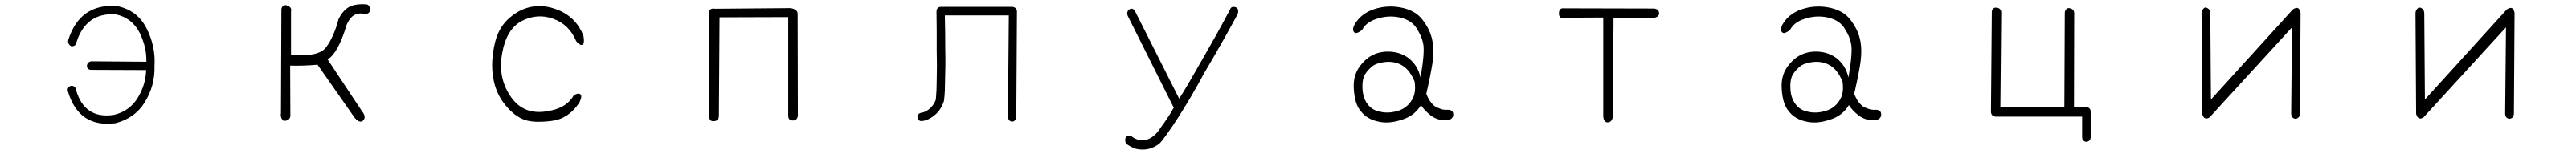

<svg xmlns="http://www.w3.org/2000/svg" viewBox="-20 -570 12040 721"><path d="M525 -542Q621 -523 664 -439Q708 -354 702 -261Q705 -170 657 -92Q633 -53 598 -28.5Q563 -4 519 7Q348 29 297 -143Q293 -160 310 -168Q332 -170 335 -150Q374 -12 511 -32Q587 -49 626 -116Q661 -175 663 -242L407 -243Q387 -243 386 -262Q388 -279 405 -283H407L664 -281Q665 -316 657 -349.5Q649 -383 633 -416Q596 -488 519 -503Q381 -511 337 -371Q333 -351 312 -354Q295 -364 299 -383Q353 -553 525 -542Z M1316 -546Q1346 -538 1340 -516V-313Q1471 -302 1505 -350Q1522 -373 1536.5 -405.5Q1551 -438 1562 -480Q1592 -542 1645 -548Q1666 -552 1696 -549Q1712 -542 1709 -517Q1700 -502 1683 -505Q1626 -517 1600 -454Q1560 -320 1511 -292L1672 -49Q1692 -24 1679 -8Q1664 11 1638 -18L1464 -267Q1428 -264 1396 -263Q1364 -262 1336 -263L1337 -25Q1331 -2 1304 -5Q1289 -20 1293 -39L1295 -525Q1296 -544 1316 -546Z M2673 -377Q2641 -455 2566 -482Q2492 -509 2419 -472Q2347 -434 2327 -321Q2306 -210 2364 -122Q2420 -36 2522 -47Q2625 -58 2662 -124Q2682 -136 2692 -129Q2703 -121 2688 -90Q2638 -14 2559 -4Q2519 1 2487 0Q2455 -1 2432 -9Q2409 -17 2386.5 -34Q2364 -51 2342 -78Q2297 -132 2285 -207Q2272 -282 2294 -373Q2316 -464 2398 -513Q2481 -561 2576 -528Q2671 -495 2707 -402Q2713 -367 2703 -361Q2692 -355 2673 -377Z M3664 -490 3343 -489 3340 -28Q3340 -3 3316 -3Q3293 -1 3295 -29L3294 -507Q3293 -534 3323 -529L3674 -532Q3708 -527 3708 -505L3709 -28Q3706 -6 3686 -6Q3664 -6 3664 -28Z M4713 -538Q4730 -535 4733 -519L4730 -19Q4727 -3 4710 0Q4695 -3 4691 -19L4695 -498H4396Q4397 -458 4397.5 -417.5Q4398 -377 4398 -334Q4399 -298 4398.5 -262.5Q4398 -227 4397 -192Q4397 -169 4396 -145.5Q4395 -122 4392 -98Q4376 -46 4332 -19Q4312 -6 4288 -3Q4271 -3 4268 -21Q4268 -38 4285 -42Q4299 -44 4311 -51Q4342 -70 4354 -104Q4356 -126 4357 -148.5Q4358 -171 4358 -193Q4360 -264 4358 -334Q4358 -381 4358 -426.5Q4358 -472 4357 -518Q4359 -537 4377 -538Z M5264 -529Q5277 -532 5285 -517L5491 -108Q5512 -141 5532.5 -176Q5553 -211 5574 -248Q5614 -317 5653 -386.5Q5692 -456 5729 -526Q5732 -537 5744 -538Q5773 -537 5765 -505Q5727 -435 5688 -366Q5649 -297 5608 -228Q5579 -174 5549 -122.5Q5519 -71 5487 -21Q5475 -2 5462 17Q5449 36 5436 55Q5427 67 5418 79Q5409 91 5399 102Q5350 140 5290 127Q5277 123 5265 116.5Q5253 110 5242 103Q5229 61 5267 67Q5283 80 5299 84Q5339 94 5373 65Q5392 49 5404 28Q5418 10 5430 -8.5Q5442 -27 5454 -45Q5460 -59 5466 -65L5250 -497Q5243 -520 5264 -529Z M6311 -456Q6341 -507 6402 -527Q6463 -547 6526 -535Q6558 -529 6583.5 -515.5Q6609 -502 6627 -479Q6664 -432 6674 -381Q6685 -329 6671 -252Q6664 -213 6657.5 -183Q6651 -153 6646 -131Q6662 -89 6688 -71Q6701 -64 6715 -59.5Q6729 -55 6744 -56Q6773 -57 6772 -32Q6770 -7 6733 -7Q6697 -7 6666 -30Q6636 -54 6621 -78Q6591 -27 6530 -9Q6469 11 6421 -1Q6369 -12 6341 -48Q6325 -66 6317 -93Q6309 -120 6307 -154Q6302 -225 6346 -273Q6388 -323 6453 -328Q6485 -330 6512.5 -322.5Q6540 -315 6563 -298Q6607 -263 6619 -207Q6640 -328 6631 -367Q6627 -387 6618 -406Q6609 -425 6597 -443Q6572 -478 6518 -489Q6466 -499 6415 -482Q6365 -467 6346 -430Q6317 -407 6308 -420Q6298 -431 6311 -456ZM6591 -189Q6580 -215 6566.5 -233Q6553 -251 6536 -262Q6501 -284 6456 -280Q6408 -275 6388 -255Q6364 -234 6354 -211Q6345 -186 6348 -149Q6351 -110 6371 -83Q6392 -54 6430 -47Q6467 -38 6510 -50Q6553 -62 6576 -98Q6600 -132 6591 -189Z M7518 -26Q7515 1 7495 3Q7476 4 7473 -25V-488L7293 -487Q7266 -480 7266 -507Q7266 -534 7290 -531L7712 -530Q7733 -526 7734 -509Q7735 -491 7712 -487H7521Z M8311 -456Q8341 -507 8402 -527Q8463 -547 8526 -535Q8558 -529 8583.5 -515.5Q8609 -502 8627 -479Q8664 -432 8674 -381Q8685 -329 8671 -252Q8664 -213 8657.5 -183Q8651 -153 8646 -131Q8662 -89 8688 -71Q8701 -64 8715 -59.5Q8729 -55 8744 -56Q8773 -57 8772 -32Q8770 -7 8733 -7Q8697 -7 8666 -30Q8636 -54 8621 -78Q8591 -27 8530 -9Q8469 11 8421 -1Q8369 -12 8341 -48Q8325 -66 8317 -93Q8309 -120 8307 -154Q8302 -225 8346 -273Q8388 -323 8453 -328Q8485 -330 8512.5 -322.5Q8540 -315 8563 -298Q8607 -263 8619 -207Q8640 -328 8631 -367Q8627 -387 8618 -406Q8609 -425 8597 -443Q8572 -478 8518 -489Q8466 -499 8415 -482Q8365 -467 8346 -430Q8317 -407 8308 -420Q8298 -431 8311 -456ZM8591 -189Q8580 -215 8566.5 -233Q8553 -251 8536 -262Q8501 -284 8456 -280Q8408 -275 8388 -255Q8364 -234 8354 -211Q8345 -186 8348 -149Q8351 -110 8371 -83Q8392 -54 8430 -47Q8467 -38 8510 -50Q8553 -62 8576 -98Q8600 -132 8591 -189Z M9303 -534Q9329 -536 9333 -515L9329 -69H9628L9630 -510Q9630 -524 9644 -532Q9672 -532 9674 -510L9673 -69H9730Q9750 -66 9751 -49V73Q9750 92 9730 94Q9712 91 9711 73V-24H9306Q9286 -27 9285 -46L9289 -514Q9289 -529 9303 -534Z M10285 -535Q10308 -533 10310 -509L10313 -104L10696 -526Q10726 -546 10732 -509L10729 -39Q10728 -16 10708 -14Q10689 -16 10688 -38L10692 -442L10307 -21Q10281 -4 10272 -37L10269 -509Q10270 -526 10285 -535Z M11285 -535Q11308 -533 11310 -509L11313 -104L11696 -526Q11726 -546 11732 -509L11729 -39Q11728 -16 11708 -14Q11689 -16 11688 -38L11692 -442L11307 -21Q11281 -4 11272 -37L11269 -509Q11270 -526 11285 -535Z"/></svg>

Font: Yomogi
Style: Regular
Weight: 400
Designer: satsuyako
Foundry: satsuyako
Version: Version 3.100